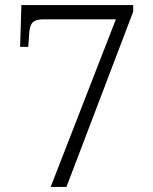

<svg xmlns="http://www.w3.org/2000/svg" viewBox="-20 -734 599 754"><path d="M179 0 435 -658H149Q122 -658 109.5 -647Q97 -636 95 -606L91 -550H59L64 -714H503V-688L241 0Z"/></svg>

Font: Noto Serif Hebrew Light
Style: Regular
Weight: 300
Version: Version 2.003